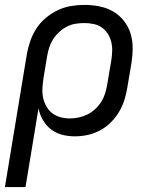

<svg xmlns="http://www.w3.org/2000/svg" viewBox="-24 -548 644 783"><path d="M-4 215 86 -330Q91 -357 100.5 -383.5Q110 -410 125.5 -433.5Q141 -457 164 -476Q187 -495 213 -507Q239 -519 266 -523.5Q293 -528 320 -528Q351 -528 381.5 -522Q412 -516 437 -501.5Q462 -487 480.5 -464Q499 -441 508 -412.5Q517 -384 517 -353Q517 -322 512 -290L495 -190Q491 -165 483 -139.5Q475 -114 461 -91Q447 -68 427.5 -48.5Q408 -29 383.5 -16Q359 -3 333 2.5Q307 8 282 8Q254 8 229 1.5Q204 -5 184 -20.5Q164 -36 151 -58.5Q138 -81 133 -106L80 215ZM261 -65Q279 -65 297.5 -69Q316 -73 333 -81.5Q350 -90 364.5 -103.5Q379 -117 389 -133Q399 -149 404.5 -166.5Q410 -184 413 -202L430 -302Q433 -322 433.5 -341Q434 -360 429.5 -378Q425 -396 415 -411Q405 -426 391 -436Q377 -446 358 -450Q339 -454 320 -454Q302 -454 283.5 -451Q265 -448 248 -439Q231 -430 216.5 -416.5Q202 -403 192 -387Q182 -371 176.5 -353.5Q171 -336 168 -318L153 -227Q150 -207 149 -187Q148 -167 152 -148.5Q156 -130 165.5 -113.5Q175 -97 189.5 -86Q204 -75 222.5 -70Q241 -65 261 -65Z"/></svg>

Font: Iosevka Aile
Style: Italic
Weight: 400
Italic angle: -9°
Designer: Belleve Invis
Foundry: Belleve Invis
Version: Version 28.0.1; ttfautohint (v1.8.4)